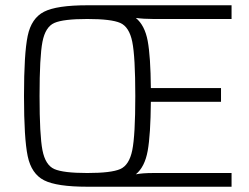

<svg xmlns="http://www.w3.org/2000/svg" viewBox="-20 -708 946 728"><path d="M71 -344Q71 -505 85 -572Q99 -639 147 -663.5Q195 -688 311 -688H858V-636H561Q525 -636 495 -640Q529 -612 540 -553Q551 -494 552 -374H818V-322H552Q551 -197 540 -136Q529 -75 495 -47Q520 -52 561 -52H858V0H311Q195 0 147 -24.5Q99 -49 85 -116Q71 -183 71 -344ZM493 -344Q493 -493 481.5 -549.5Q470 -606 436 -621Q402 -636 311 -636Q220 -636 186 -621Q152 -606 141 -549.5Q130 -493 130 -344Q130 -195 141 -138.5Q152 -82 186 -67Q220 -52 311 -52Q402 -52 436 -67Q470 -82 481.5 -138.5Q493 -195 493 -344Z"/></svg>

Font: Saira SemiCondensed Light
Style: Regular
Weight: 300
Width: 4
Designer: Hector Gatti with collaboration of the Omnibus-Type team
Foundry: Omnibus-Type
Version: Version 0.072; ttfautohint (v1.8)